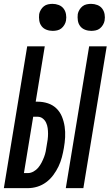

<svg xmlns="http://www.w3.org/2000/svg" viewBox="-32 -975 573 995"><path d="M309 0 430 -735H521L400 0ZM-12 0 109 -735H200L153 -448H163Q191 -448 216.5 -439.5Q242 -431 260.5 -413Q279 -395 289 -370.5Q299 -346 303 -319Q307 -292 305.5 -264Q304 -236 299 -208Q295 -184 288.5 -159.5Q282 -135 271 -112Q260 -89 244 -67.5Q228 -46 207 -30.5Q186 -15 161.5 -7.5Q137 0 112 0ZM112 -78Q127 -78 141.5 -86Q156 -94 166 -106Q176 -118 183.5 -132.5Q191 -147 196.5 -161.5Q202 -176 205 -191Q208 -206 210 -221Q213 -236 215 -251.5Q217 -267 217 -282Q217 -297 215 -311.5Q213 -326 207 -339Q201 -352 189.5 -361Q178 -370 163 -370H140L92 -78ZM441 -815Q424 -815 408.5 -821Q393 -827 383.5 -839.5Q374 -852 371.5 -868.5Q369 -885 371 -902Q373 -913 379.5 -924Q386 -935 395.5 -942.5Q405 -950 417 -952.5Q429 -955 440 -955Q457 -955 472.5 -949Q488 -943 497.5 -930.5Q507 -918 510 -901.5Q513 -885 510 -868Q508 -857 501.5 -846Q495 -835 485.5 -827.5Q476 -820 464 -817.5Q452 -815 441 -815ZM241 -815Q224 -815 208.5 -821Q193 -827 183.5 -839.5Q174 -852 171.5 -868.5Q169 -885 171 -902Q173 -913 179.5 -924Q186 -935 195.5 -942.5Q205 -950 217 -952.5Q229 -955 240 -955Q257 -955 272.5 -949Q288 -943 297.5 -930.5Q307 -918 310 -901.5Q313 -885 310 -868Q308 -857 301.5 -846Q295 -835 285.5 -827.5Q276 -820 264 -817.5Q252 -815 241 -815Z"/></svg>

Font: Iosevka Semibold Oblique
Style: Regular
Weight: 600
Italic angle: -9°
Monospace: yes
Designer: Belleve Invis
Foundry: Belleve Invis
Version: Version 32.5.0; ttfautohint (v1.8.4)